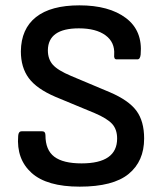

<svg xmlns="http://www.w3.org/2000/svg" viewBox="-20 -686 610 718"><path d="M278 12Q155 12 98 -39.5Q41 -91 48 -178Q49 -195 61 -195H138Q150 -195 150 -180Q150 -125 183 -100Q216 -75 285 -75Q418 -75 418 -168Q418 -202 399.5 -222.5Q381 -243 334 -263L187 -324Q117 -354 87.5 -394Q58 -434 58 -494Q59 -578 114.5 -622Q170 -666 277 -666Q388 -666 451 -618.5Q514 -571 506 -482Q504 -464 494 -464H416Q405 -464 407 -482Q410 -528 374.5 -554Q339 -580 275 -580Q160 -580 159 -498Q159 -465 177.5 -444Q196 -423 246 -402L391 -341Q461 -311 490 -272Q519 -233 519 -168Q519 -83 461 -35.5Q403 12 278 12Z"/></svg>

Font: Sofia Sans SemiBold
Style: Regular
Weight: 600
Designer: Botio Nikoltchev, Ani Petrova
Foundry: lettersoup
Version: Version 4.101; ttfautohint (v1.8.4.7-5d5b)